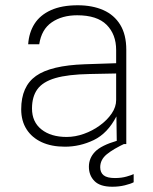

<svg xmlns="http://www.w3.org/2000/svg" viewBox="-20 -547 580 729"><path d="M226.5 10Q175.5 10 138.2 -7.2Q101 -24.5 80.8 -56.2Q60.5 -88 60.5 -132Q60.5 -219 116.8 -258.8Q173 -298.5 301.5 -303L421 -307V-357Q421 -416.5 384.8 -452.8Q348.5 -489 273 -489Q215.5 -489 176.5 -462.2Q137.5 -435.5 129 -379H87Q90 -423.5 111.2 -456.8Q132.5 -490 173.5 -508.5Q214.5 -527 275 -527Q330.5 -527 372 -508.8Q413.5 -490.5 436.5 -453Q459.5 -415.5 459.5 -358V0H423.5L422 -105Q388.5 -40.5 336 -15.2Q283.5 10 226.5 10ZM233 -27Q265.5 -27 298.5 -38.8Q331.5 -50.5 359.2 -70.8Q387 -91 404 -116Q421 -141 421 -167V-268L320.5 -266Q238 -264.5 190.2 -250.5Q142.5 -236.5 122 -208.2Q101.5 -180 101.5 -135Q101.5 -84 137.5 -55.5Q173.5 -27 233 -27ZM317.5 86Q317.5 53.5 340.8 29.2Q364 5 425.5 -13L458.5 -4Q410 18.5 385.2 39Q360.5 59.5 360.5 88Q360.5 108 373.5 118.5Q386.5 129 416.5 129Q441.5 129 461.2 123.2Q481 117.5 487.5 114V145Q476.5 151 454.2 156.5Q432 162 406.5 162Q360 162 338.8 140.5Q317.5 119 317.5 86Z"/></svg>

Font: Public Sans Thin
Style: Regular
Weight: 100
Designer: The Public Sans project authors (U.S. Web Design System). Libre Franklin designed by Pablo Impallari and Rodrigo Fuenzal
Version: Version 1.008